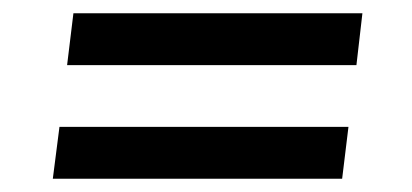

<svg xmlns="http://www.w3.org/2000/svg" viewBox="-20 -481 620 289"><path d="M69.5 -290H504.5L495 -212H59.5ZM90.5 -461H525.5L516.5 -383H81Z"/></svg>

Font: Lato SemiBold
Style: Italic
Weight: 600
Italic angle: -7°
Designer: Lukasz Dziedzic with Adam Twardoch and Botio Nikoltchev
Foundry: tyPoland Lukasz Dziedzic
Version: Version 2.015; 2015-08-06; http://www.latofonts.com/